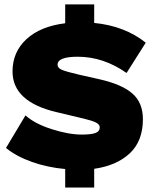

<svg xmlns="http://www.w3.org/2000/svg" viewBox="-20 -760 693 860"><path d="M272 80.1V-2.9Q193.8 -9.8 123.8 -34.4Q53.7 -59.1 6.8 -97.2L94.2 -243.2Q134.8 -206.1 211.2 -181.6Q287.6 -157.2 346.2 -157.2Q388.2 -157.2 407.5 -164.3Q426.8 -171.4 426.8 -189.9Q426.8 -202.1 410.6 -210.7Q394.5 -219.2 357.9 -228L232.9 -257.8Q36.1 -304.2 36.1 -439.9Q36.1 -526.9 98.4 -584.5Q160.6 -642.1 272 -655.8V-740.2H401.9V-657.2Q538.6 -644 632.8 -568.8L546.9 -433.1Q443.4 -505.9 328.1 -505.9Q237.8 -505.9 237.8 -470.2Q237.8 -456.1 255.9 -447.8Q273.9 -439.5 333 -425.8L421.9 -405.8Q523.9 -383.3 572 -342Q620.1 -300.8 620.1 -226.1Q620.1 -128.4 561.3 -73.2Q502.4 -18.1 401.9 -3.9V80.1Z"/></svg>

Font: Work Sans Black
Style: Regular
Weight: 900
Designer: Wei Huang
Foundry: Wei Huang
Version: Version 2.012